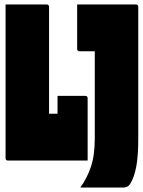

<svg xmlns="http://www.w3.org/2000/svg" viewBox="-20 -720 640 861"><path d="M16 0Q5 0 5 -11V-700H189Q200 -700 200 -689V-210H238V-290H362Q373 -290 373 -280V0ZM340 121Q370 80 387.5 28.5Q405 -23 405 -99V-490H337Q326 -490 326 -501V-700H589Q600 -700 600 -689V-97Q600 -20 591 27.5Q582 75 564 104Q554 121 534 121Z"/></svg>

Font: Recursive Mn Lnr St XBk
Style: Regular
Weight: 1000
Monospace: yes
Version: Version 1.079;hotconv 1.0.112;makeotfexe 2.5.65598; ttfautoh